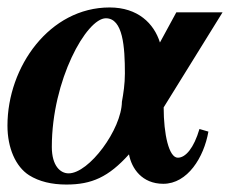

<svg xmlns="http://www.w3.org/2000/svg" viewBox="-23 -482 619 515"><path d="M312 -285C312 -257 308 -231 304 -209C303 -135 216 -17 161 -17C139 -17 116 -37 116 -88C116 -267 209 -433 261 -433C307 -433 312 -356 312 -285ZM574 -449H450L406 -368C390 -419 347 -462 271 -462C110 -462 -3 -303 -3 -145C-3 -85 19 -35 55 -12C82 5 116 13 155 13C223 13 268 -7 323 -68C330 -30 358 11 415 11C480 11 524 -60 536 -129L512 -136C497 -85 475 -59 454 -59C430 -59 416 -122 416 -194Z"/></svg>

Font: XITS
Style: Bold Italic
Weight: 700
Italic angle: -16.33°
Designer: MicroPress Inc., with final additions and corrections provided by Coen Hoffman, Elsevier (retired)
Version: Version 1.302